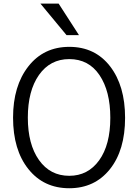

<svg xmlns="http://www.w3.org/2000/svg" viewBox="-20 -1003 749 1041"><path d="M50.8 -365.2Q50.8 -537.1 133.8 -643.1Q216.8 -749 355.5 -749Q495.1 -749 576.7 -643.6Q658.2 -538.1 658.2 -364.3Q658.2 -188.5 575.7 -85.4Q493.2 17.6 355.5 17.6Q216.8 17.6 133.8 -86.4Q50.8 -190.4 50.8 -365.2ZM130.9 -365.2Q130.9 -220.7 191.4 -135.3Q252 -49.8 355.5 -49.8Q457 -49.8 517.6 -133.8Q578.1 -217.8 578.1 -364.3Q578.1 -508.8 519.5 -595.7Q460.9 -682.6 355.5 -682.6Q252 -682.6 191.4 -596.7Q130.9 -510.7 130.9 -365.2ZM199.2 -983.4H297.9L408.2 -812.5H340.8Z"/></svg>

Font: Gothic A1
Style: Regular
Weight: 400
Designer: HanYang I&C Co.,Ltd.
Foundry: HanYang I&C Co.,Ltd.
Version: Version 2.50